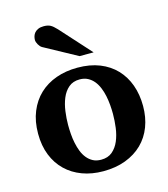

<svg xmlns="http://www.w3.org/2000/svg" viewBox="-111 -821 806 921"><g transform="rotate(-15 292.0 -361.0)"><path d="M403.8 -242.2Q403.8 -263.2 401.9 -286.4Q399.9 -309.6 395.3 -332Q390.6 -354.5 382.3 -374.5Q374 -394.5 361.6 -409.7Q349.1 -424.8 332 -433.8Q314.9 -442.9 292 -442.9Q258.3 -442.9 236.8 -424.3Q215.3 -405.8 203.4 -376.7Q191.4 -347.7 186.8 -313Q182.1 -278.3 182.1 -246.1Q182.1 -224.6 183.8 -201.2Q185.5 -177.7 190.2 -155.3Q194.8 -132.8 202.6 -112.8Q210.4 -92.8 222.9 -77.4Q235.4 -62 252.4 -53Q269.5 -43.9 293 -43.9Q327.1 -43.9 348.6 -62.3Q370.1 -80.6 382.3 -109.4Q394.5 -138.2 399.2 -173.3Q403.8 -208.5 403.8 -242.2ZM553.2 -241.2Q553.2 -185.1 535.4 -138.4Q517.6 -91.8 483.4 -58.3Q449.2 -24.9 400.1 -6.3Q351.1 12.2 289.1 12.2Q231.9 12.2 184.8 -5.4Q137.7 -22.9 103.8 -55.7Q69.8 -88.4 51 -135.5Q32.2 -182.6 32.2 -242.2Q32.2 -303.7 51.8 -351.6Q71.3 -399.4 106.2 -432.4Q141.1 -465.3 189.5 -482.7Q237.8 -500 295.9 -500Q357.9 -500 405.8 -481Q453.6 -461.9 486.3 -427.5Q519 -393.1 536.1 -345.7Q553.2 -298.3 553.2 -241.2ZM320.8 -550.8 158.7 -639.2Q153.3 -642.1 148.9 -647.2Q144.5 -652.3 141.1 -658.2Q137.7 -664.1 135.7 -670.2Q133.8 -676.3 133.8 -681.2Q133.8 -689.9 136.7 -699.5Q139.6 -709 146.2 -716.6Q152.8 -724.1 163.8 -729Q174.8 -733.9 190.9 -733.9Q201.2 -733.9 209 -732.4Q216.8 -731 223.9 -727.3Q231 -723.6 238 -717.5Q245.1 -711.4 253.9 -702.1L390.6 -550.8Z"/></g></svg>

Font: Charis SIL Viet
Style: Bold
Weight: 700
Foundry: SIL International
Version: Version 5.000